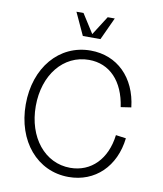

<svg xmlns="http://www.w3.org/2000/svg" viewBox="-99 -999 928 1095"><g transform="rotate(10 365.0 -452.0)"><path d="M373 16C526 16 638 -92 657 -258L598 -266C581 -125 494 -37 373 -37C226 -37 119 -169 119 -350C119 -531 225 -662 373 -662C493 -662 576 -575 597 -428L657 -437C638 -607 527 -716 373 -716C191 -716 61 -563 61 -350C61 -137 191 16 373 16ZM314 -790H416L476 -920H435L365 -810L295 -920H254Z"/></g></svg>

Font: Uncut Sans Light
Style: Regular
Weight: 300
Designer: Kasper Nordkvist
Foundry: UNCUT.wtf
Version: Version 1.304;Glyphs 3.2 (3246)